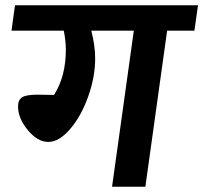

<svg xmlns="http://www.w3.org/2000/svg" viewBox="-20 -712 775 732"><path d="M734.9 -691.9 721.2 -595.2H617.2L534.2 0H407.2L490.2 -595.2H328.1Q342.8 -538.1 342.8 -488.8Q342.8 -418.9 316.4 -344.5Q290 -270 247.8 -220.5Q205.6 -170.9 164.1 -170.9Q123.5 -170.9 86.2 -215.8Q48.8 -260.7 48.8 -306.2Q48.8 -332 65.2 -341.6Q81.5 -351.1 123 -351.1Q129.9 -351.1 150.6 -350.6Q171.4 -350.1 186 -350.1Q231 -420.9 231 -522Q231 -557.1 223.1 -595.2H23.9L37.1 -691.9Z"/></svg>

Font: FiraGO SemiBold
Style: Italic
Weight: 600
Italic angle: -8°
Designer: bBox Type GmbH
Foundry: bBox Type GmbH
Version: Version 1.001;PS 001.001;hotconv 1.0.88;makeotf.lib2.5.64775